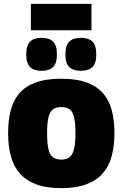

<svg xmlns="http://www.w3.org/2000/svg" viewBox="-20 -965 635 995"><path d="M22 -275Q22 -339 35 -391Q48 -443 79 -480Q110 -517 163.5 -537Q217 -557 298 -557Q378 -557 431 -537Q484 -517 515.5 -480Q547 -443 560 -391Q573 -339 573 -275Q573 -210 559 -157Q545 -104 513 -67Q481 -30 428 -10Q375 10 298 10Q220 10 167 -10Q114 -30 82 -67Q50 -104 36 -157Q22 -210 22 -275ZM224 -275Q224 -222 231 -192Q238 -162 254.5 -150Q271 -138 298 -138Q324 -138 340 -150Q356 -162 363.5 -192Q371 -222 371 -275Q371 -327 364 -356.5Q357 -386 341.5 -398Q326 -410 298 -410Q270 -410 254 -398Q238 -386 231 -356.5Q224 -327 224 -275ZM399 -598Q359 -598 339 -617.5Q319 -637 319 -683Q319 -730 339 -749.5Q359 -769 399 -769Q439 -769 459 -749.5Q479 -730 479 -683Q479 -637 459 -617.5Q439 -598 399 -598ZM195 -598Q156 -598 136 -617.5Q116 -637 116 -683Q116 -730 136 -749.5Q156 -769 195 -769Q235 -769 255 -749.5Q275 -730 275 -683Q275 -637 255 -617.5Q235 -598 195 -598ZM140 -808V-945H454V-808Z"/></svg>

Font: Georama ExtraBold
Style: Regular
Weight: 800
Designer: Jean-Baptiste Levee
Foundry: Production Type
Version: Version 1.001